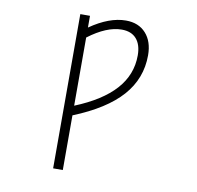

<svg xmlns="http://www.w3.org/2000/svg" viewBox="-99 -844 1198 1165"><g transform="rotate(10 500.0 -261.0)"><path d="M363.3 -177.7Q527.3 -244.1 608.9 -335Q690.4 -425.8 690.4 -544.9Q690.4 -610.4 659.2 -646.5Q627.9 -682.6 568.4 -682.6Q475.6 -682.6 363.3 -597.7ZM363.3 -118.2V218.8H303.7V-731.4H363.3V-659.2Q481.4 -741.2 584 -741.2Q662.1 -741.2 707 -691.4Q752 -641.6 752 -556.6Q752 -413.1 656.7 -305.7Q561.5 -198.2 363.3 -118.2Z"/></g></svg>

Font: GenEi Gothic M Light
Style: Regular
Weight: 300
Designer: o_tamon (Modified); [Source Han Sans]
Ryoko NISHIZUKA  (kana & ideographs); Paul D. Hunt (Latin, Greek & Cyrillic); Wenl
Version: Version 1.1a;Original Version 1.004